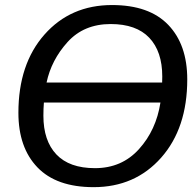

<svg xmlns="http://www.w3.org/2000/svg" viewBox="-20 -735 779 769"><path d="M53.7 -283.2Q53.7 -478.5 158.2 -596.7Q262.7 -714.8 428.7 -714.8Q577.6 -714.8 653.8 -635.5Q730 -556.2 730 -417Q730 -221.7 625.5 -103.5Q521 14.6 355 14.6Q206.1 14.6 129.9 -64.7Q53.7 -144 53.7 -283.2ZM153.8 -271.5Q153.8 -171.4 205.8 -116.5Q257.8 -61.5 360.4 -61.5Q467.8 -61.5 536.6 -137.7Q605.5 -213.9 622.6 -324.2H155.8Q153.8 -298.8 153.8 -271.5ZM166.5 -404.3H629.4Q629.9 -416.5 629.9 -428.7Q629.9 -528.8 577.9 -583.7Q525.9 -638.7 423.3 -638.7Q315.9 -638.7 250.7 -566.7Q185.5 -494.6 166.5 -404.3Z"/></svg>

Font: Istok Web
Style: Italic
Weight: 400
Italic angle: -13°
Designer: Andrey V. Panov
Foundry: Andrey V. Panov
Version: Version 1.0.2g